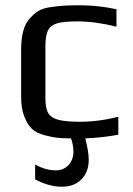

<svg xmlns="http://www.w3.org/2000/svg" viewBox="-20 -514 504 727"><path d="M428 -4Q371 7 303 10Q316 61 316 91Q316 137 288.5 165Q261 193 214 193Q165 193 113 165V109Q153 131 191 131Q221 131 239.5 111Q258 91 258 60Q258 36 249 10Q216 10 195.5 7.5Q175 5 149 -2Q118 -10 101 -26Q84 -42 72 -73Q60 -103 60 -148V-326Q60 -407 91 -442Q108 -462 125.5 -472.5Q143 -483 171 -487Q199 -491 221 -492.5Q243 -494 283 -494Q352 -494 421 -479V-413Q341 -433 272 -433Q220 -433 195.5 -425.5Q171 -418 161.5 -398.5Q152 -379 152 -339V-141Q152 -104 162.5 -86Q173 -68 200.5 -60.5Q228 -53 282 -53Q355 -53 428 -72Z"/></svg>

Font: Play
Style: Regular
Weight: 400
Designer: Jonas Hecksher (Cyrillic expansion: Cyreal)
Foundry: Jonas Hecksher, Playtype, e-types AS
Version: Version 2.101; ttfautohint (v1.5.65-e2d9)